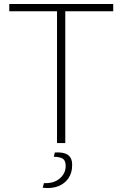

<svg xmlns="http://www.w3.org/2000/svg" viewBox="-20 -710 608 953"><path d="M304 -690V0H263V-690ZM542 -690V-654H26V-690ZM252 47Q281 45 300.5 51Q320 57 329.5 72Q339 87 338 112Q338 148 319.5 175Q301 202 268.5 214.5Q236 227 192 222L198 199Q248 201 277 175.5Q306 150 306 114Q306 89 293.5 79Q281 69 247 68Z"/></svg>

Font: Exo 2 ExtraLight
Style: Regular
Weight: 250
Designer: Natanael Gama
Foundry: Natanael Gama
Version: Version 2.010